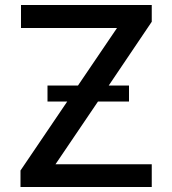

<svg xmlns="http://www.w3.org/2000/svg" viewBox="-20 -748 689 768"><path d="M62 0H587V-91H202L372 -342H496V-406H415L587 -661V-728H64V-636H448L292 -406H170V-342H249L62 -66Z"/></svg>

Font: Wafeq Medium
Style: Regular
Weight: 500
Designer: Rasmus Andersson & Azza Alameddine
Foundry: Google & TypeTogether
Version: Version 3.000;January 28, 2025;FontCreator 15.0.0.3014 64-bi